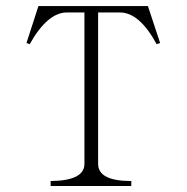

<svg xmlns="http://www.w3.org/2000/svg" viewBox="-20 -698 626 644"><path d="M420.4 -90.8V-74.2H149.9V-90.8Q263.2 -91.8 263.2 -148.4V-656.2H204.6Q139.2 -656.2 79.6 -549.8L68.8 -553.7L108.9 -677.7H476.1L517.1 -553.7L505.4 -549.8Q447.8 -656.2 382.3 -656.2H309.1V-148.4Q309.1 -90.8 420.4 -90.8Z"/></svg>

Font: BabelStone Tangut Wenhai
Style: Regular
Weight: 400
Designer: Andrew West
Foundry: BabelStone
Version: Version 1.002 May 21, 2016